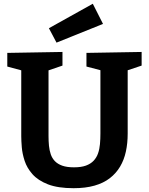

<svg xmlns="http://www.w3.org/2000/svg" viewBox="-20 -977 782 1009"><path d="M434.3 -699 724.3 -704V-632.3L634.7 -602.3L651 -637.7V-274.7Q651 -224.3 641.5 -180.5Q632 -136.7 611 -101.3Q590 -66 557 -40.5Q524 -15 476.7 -1.5Q429.3 12 366.7 12Q284.3 12 232 -8.3Q179.7 -28.7 150.7 -61.5Q121.7 -94.3 109.5 -131.7Q97.3 -169 94.5 -203.3Q91.7 -237.7 91.7 -261.7V-637L108 -603L18.3 -627.3V-699L308.3 -704V-632.3L220.7 -602.3L235 -637V-261.7Q235 -235.7 237.3 -211.3Q239.7 -187 246.7 -166.3Q253.7 -145.7 268.3 -130.3Q283 -115 307.3 -106.3Q331.7 -97.7 368.7 -97.7Q406.7 -97.7 431.7 -106.8Q456.7 -116 472.2 -132.5Q487.7 -149 495.3 -171.2Q503 -193.3 505.3 -219.5Q507.7 -245.7 507.7 -274.7V-637.7L520.7 -604.7L434.3 -627.3ZM277 -753 237 -828.7 467.7 -957.3 521.3 -851.3Z"/></svg>

Font: Bitter Thin
Style: Regular
Weight: 100
Designer: Sol Matas, and Bitter project Authors
Foundry: Sol Matas
Version: Version 2.002